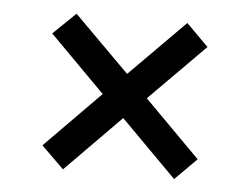

<svg xmlns="http://www.w3.org/2000/svg" viewBox="-38 -606 645 494"><g transform="rotate(5 284.5 -358.5)"><path d="M141 -157 83 -214 226 -359 83 -503 141 -559 284 -416 427 -560 484 -503 340 -358 484 -213 428 -157 284 -302Z"/></g></svg>

Font: Noto Serif Tibetan Black
Style: Regular
Weight: 900
Version: Version 2.103